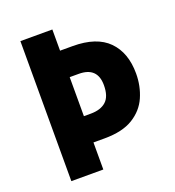

<svg xmlns="http://www.w3.org/2000/svg" viewBox="-130 -817 839 920"><g transform="rotate(-20 289.0 -357.0)"><path d="M545 -379Q545 -315 521 -260Q497 -205 442.5 -171.5Q388 -138 297 -138H240V0H77V-714H240V-606H304Q426 -606 485.5 -545.5Q545 -485 545 -379ZM275 -272Q326 -272 353.5 -297Q381 -322 381 -379Q381 -471 286 -471H240V-272Z"/></g></svg>

Font: Noto Sans Tamil SemiCondensed ExtraBold
Style: Regular
Weight: 800
Width: 4
Designer: Jelle Bosma - Monotype Design Team
Foundry: Monotype Imaging Inc.
Version: Version 2.004; ttfautohint (v1.8.4.7-5d5b)